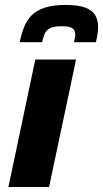

<svg xmlns="http://www.w3.org/2000/svg" viewBox="-20 -748 412 768"><path d="M13.7 0 121.2 -510H284.3L176.3 0ZM58.8 -579.2Q65.4 -611.6 76 -639Q86.7 -666.5 106.3 -686.4Q126 -706.3 158.9 -717.3Q191.7 -728.3 242 -728.3Q292.2 -728.3 320.7 -717.7Q349.1 -707 360.7 -687.5Q372.3 -668.1 372.3 -641.1Q372.3 -627 370 -611.7Q367.7 -596.4 363.7 -579.2H275.9Q277.9 -588 279.5 -596.3Q281.1 -604.6 281.1 -611.4Q281.1 -626.2 270.2 -634.6Q259.4 -643 226.8 -643Q195.5 -643 180.2 -635.1Q164.8 -627.2 158.7 -612.8Q152.5 -598.4 148.3 -579.2Z"/></svg>

Font: Saira Thin
Style: Italic
Weight: 100
Italic angle: -12°
Designer: Hector Gatti with collaboration of the Omnibus-Type team
Foundry: Omnibus-Type
Version: Version 1.101